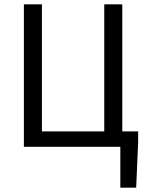

<svg xmlns="http://www.w3.org/2000/svg" viewBox="-20 -676 682 884"><path d="M534 188V0H90V-656H173V-71H460V-656H543V-71H616V-21L607 188Z"/></svg>

Font: .
Style: 
Weight: 400
Designer: Paul D. Hunt, Dalton Maag
Foundry: Dalton Maag Ltd
Version: Version 1.200